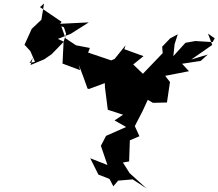

<svg xmlns="http://www.w3.org/2000/svg" viewBox="-20 -1041 1229 1081"><path d="M1189 -825 1177 -804 1080 -810 1024 -800 956 -725 963 -792 981 -848 938 -825 893 -778 896 -742 761 -601 763 -573 765 -528 827 -540 773 -534 803 -608 730 -678 788 -725 680 -764 687 -786 625 -709 606 -701 476 -745 486 -771 408 -786 349 -825 320 -908 269 -917 340 -887 352 -851 338 -805 332 -683 431 -646 423 -676C441 -633 457 -587 473 -542L481 -540L570 -573L571 -548L587 -423L673 -395L625 -363L690 -326L577 -276L548 -220L585 -112L488 -150L534 -58L593 -35L598 -31L618 8L645 -24L727 -31L805 20L710 -66L672 -126L707 -132L711 -251L765 -274L739 -331L783 -416L812 -479L841 -462L920 -464L937 -579L910 -614L1044 -640L1005 -682L1110 -698L1150 -734L1057 -706L1175 -788L1151 -852ZM165 -715 152 -675 229 -707 271 -736 339 -806 306 -822 379 -851 480 -915 318 -907 327 -918 205 -1001 228 -1021 213 -930 158 -878 157 -875 118 -789 151 -753 177 -693 146 -686Z"/></svg>

Font: Hussar Lance
Style: ExBdObl
Weight: 700
Foundry: Cannot Into Space Fonts, PlusOne Fonts
Version: Version 2.270